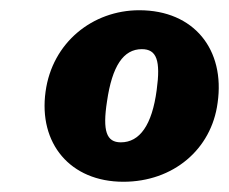

<svg xmlns="http://www.w3.org/2000/svg" viewBox="-20 -753 447 375"><path d="M252 -733C161 -733 82 -670 69 -574C55 -473 117 -398 221 -398C318 -398 393 -461 405 -552C420 -656 359 -733 252 -733ZM257 -657C286 -657 294 -635 286 -577C277 -509 253 -475 216 -475C188 -475 180 -497 189 -555C199 -624 221 -657 257 -657Z"/></svg>

Font: United Sans Black
Style: Italic
Weight: 900
Italic angle: -8°
Designer: Pablo Impallari, Rodrigo Fuenzalida (Modified by Dan O. Williams)
Version: Version 1.000;PS 001.000;hotconv 1.0.88;makeotf.lib2.5.64775